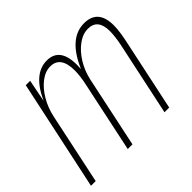

<svg xmlns="http://www.w3.org/2000/svg" viewBox="-137 -705 868 868"><g transform="rotate(-45 297.0 -271.0)"><path d="M-6 0 107 -530H135L114 -423Q168 -542 253 -542Q336 -542 336 -432Q336 -420 335 -405Q394 -542 491 -542Q580 -542 580 -440Q580 -418 576 -392Q572 -366 568 -348L494 0H464L539 -352Q544 -376 546.5 -397Q549 -418 549 -434Q549 -512 486 -512Q453 -512 421 -488.5Q389 -465 365 -426Q341 -387 331 -340L259 0H229L301 -340Q306 -363 308.5 -383Q311 -403 311 -420Q311 -512 245 -512Q213 -512 182.5 -488.5Q152 -465 129 -426Q106 -387 96 -340L24 0Z"/></g></svg>

Font: Geist Mono Thin
Style: Italic
Weight: 100
Italic angle: -12°
Monospace: yes
Designer: Basement.studio, Andrés Briganti, Mateo Zaragoza
Foundry: Basement.studio, Vercel, Andrés Briganti, Guido Ferreyra, Mateo Zaragoza
Version: Version 1.500; ttfautohint (v1.8.4.7-5d5b)